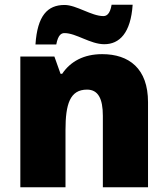

<svg xmlns="http://www.w3.org/2000/svg" viewBox="-20 -792 710 812"><path d="M130 -604H218C226 -647 241 -652 253 -652C302 -652 362 -605 421 -605C485 -605 533 -652 541 -772H452C445 -730 429 -724 417 -724C367 -724 303 -771 253 -771C181 -771 138 -726 130 -604ZM412 -563C334 -563 278 -532 243 -480H236L210 -553H66V0H257V-242C257 -352 276 -413 348 -413C395 -413 415 -375 415 -302V0H606V-360C606 -502 526 -563 412 -563Z"/></svg>

Font: Noto Sans Gujarati Black
Style: Regular
Weight: 900
Designer: Jelle Bosma - Monotype Design Team, Universal Thirst
Foundry: Monotype Imaging Inc.
Version: Version 2.106